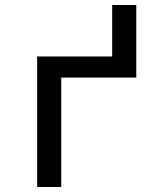

<svg xmlns="http://www.w3.org/2000/svg" viewBox="-20 -745 640 765"><path d="M128 0V-520H427V-725H523V-436H224V0Z"/></svg>

Font: Iosevka Custom Medium Extended
Style: Regular
Weight: 500
Width: 7
Monospace: yes
Designer: Belleve Invis
Foundry: Belleve Invis
Version: Version 11.2.4; ttfautohint (v1.8.4)